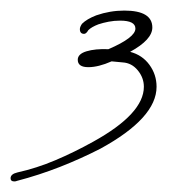

<svg xmlns="http://www.w3.org/2000/svg" viewBox="-40 -493 356 363"><path d="M-13 -150Q-20 -150 -20 -156Q-20 -164 -7 -167Q29 -175 64.5 -190Q100 -205 136 -225Q232 -278 232 -329Q232 -346 220.5 -360Q209 -374 192 -375L171 -377Q146 -366 127 -366Q107 -366 107 -380Q107 -391 123.5 -396Q140 -401 165 -400Q216 -422 216 -439Q216 -454 187 -454Q176 -454 165.5 -452Q155 -450 146 -447Q133 -442 127 -436Q123 -429 119 -429Q111 -429 111 -438Q111 -442 115 -448Q124 -457 142 -464Q168 -473 195 -473Q248 -473 248 -441Q248 -418 206 -395Q229 -389 242.5 -370.5Q256 -352 256 -329Q256 -270 150 -212Q113 -193 73.5 -177.5Q34 -162 -8 -151Q-10 -150 -13 -150Z"/></svg>

Font: Whisper
Style: Regular
Weight: 400
Designer: Robert E. Leuschke
Foundry: Robert E. Leuschke
Version: Version 1.010; ttfautohint (v1.8.4.7-5d5b)